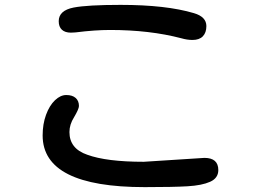

<svg xmlns="http://www.w3.org/2000/svg" viewBox="-20 -731 1040 788"><path d="M876 -33Q876 0 842.5 15Q809 30 750 33.5Q691 37 574 37Q155 37 155 -175Q155 -222 169 -260Q183 -298 205.5 -319.5Q228 -341 252 -341Q277 -341 290.5 -329Q304 -317 304 -296Q304 -284 284 -250Q265 -220 265 -189Q265 -121 338 -96Q417 -67 570 -67L819 -83Q876 -83 876 -33ZM282 -700Q339 -711 475 -711Q662 -711 776 -677Q827 -662 827 -624Q827 -597 812.5 -582Q798 -567 770 -567Q748 -567 724 -574Q594 -608 432 -608Q369 -608 290 -598L271 -597Q247 -597 234 -609Q221 -621 221 -644Q221 -688 282 -700Z"/></svg>

Font: 寒蝉全圆体 Bold
Style: Regular
Weight: 700
Designer: Warren2060
      Designed by Motoya company      

      [Varela Round]
      Joe Prince(Latin component); Avraham Cornf
Foundry: ChillType
Version: Version 3.200